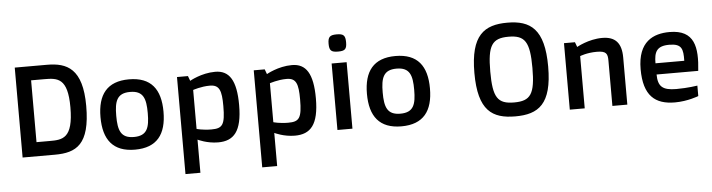

<svg xmlns="http://www.w3.org/2000/svg" viewBox="-54 -990 5492 1482"><g transform="rotate(-5 2692.0 -249.5)"><path d="M88.9 0H338.9C504.9 0 612.8 -54.2 612.8 -354C612.8 -644 493.2 -696.8 338.9 -696.8H88.9ZM206.1 -108.9V-587.9H307.1C411.1 -587.9 490.2 -582 490.2 -355C490.2 -111.8 407.2 -108.9 307.1 -108.9Z M714.8 -257.8C714.8 -83 789.1 15.1 959 15.1C1129.9 15.1 1203.1 -83 1203.1 -257.8C1203.1 -432.1 1129.9 -529.8 959 -529.8C789.1 -529.8 714.8 -432.1 714.8 -257.8ZM959 -83C856.9 -83 836.9 -145 836.9 -257.8C836.9 -370.1 856.9 -432.1 959 -432.1C1062 -432.1 1081.1 -370.1 1081.1 -257.8C1081.1 -145 1062 -83 959 -83Z M1445.8 -20C1445.8 -20 1516.1 15.1 1603 15.1C1724.1 15.1 1789.1 -53.2 1789.1 -257.8C1789.1 -450.2 1735.8 -529.8 1627 -529.8C1519 -529.8 1429.2 -477.1 1429.2 -477.1L1415 -515.1H1330.1V236.8H1445.8ZM1445.8 -103V-404.8C1445.8 -404.8 1508.8 -426.8 1576.2 -426.8C1650.9 -426.8 1667 -381.8 1667 -261.2C1667 -113.8 1645 -88.9 1560.1 -88.9C1492.2 -88.9 1445.8 -103 1445.8 -103Z M2040.5 -20C2040.5 -20 2110.8 15.1 2197.8 15.1C2318.8 15.1 2383.8 -53.2 2383.8 -257.8C2383.8 -450.2 2330.6 -529.8 2221.7 -529.8C2113.8 -529.8 2023.9 -477.1 2023.9 -477.1L2009.8 -515.1H1924.8V236.8H2040.5ZM2040.5 -103V-404.8C2040.5 -404.8 2103.5 -426.8 2170.9 -426.8C2245.6 -426.8 2261.7 -381.8 2261.7 -261.2C2261.7 -113.8 2239.7 -88.9 2154.8 -88.9C2086.9 -88.9 2040.5 -103 2040.5 -103Z M2586.4 -602.5C2639.6 -602.5 2653.8 -615.7 2653.8 -668.5C2653.8 -721.7 2639.6 -735.8 2586.4 -735.8C2533.7 -735.8 2518.1 -721.7 2518.1 -668.5C2518.1 -615.7 2533.7 -602.5 2586.4 -602.5ZM2528.3 0H2644.5V-515.1H2528.3Z M2779.3 -257.8C2779.3 -83 2853.5 15.1 3023.4 15.1C3194.3 15.1 3267.6 -83 3267.6 -257.8C3267.6 -432.1 3194.3 -529.8 3023.4 -529.8C2853.5 -529.8 2779.3 -432.1 2779.3 -257.8ZM3023.4 -83C2921.4 -83 2901.4 -145 2901.4 -257.8C2901.4 -370.1 2921.4 -432.1 3023.4 -432.1C3126.5 -432.1 3145.5 -370.1 3145.5 -257.8C3145.5 -145 3126.5 -83 3023.4 -83Z M3906.2 15.1C4084.5 15.1 4191.4 -54.2 4191.4 -346.2C4191.4 -638.2 4084.5 -710.9 3906.2 -710.9C3727.5 -710.9 3619.6 -639.2 3619.6 -346.2C3619.6 -53.2 3727.5 15.1 3906.2 15.1ZM3906.2 -92.8C3778.3 -92.8 3742.7 -144 3742.7 -346.2C3742.7 -548.8 3778.3 -602.1 3906.2 -602.1C4033.7 -602.1 4069.3 -548.8 4069.3 -346.2C4069.3 -144 4033.7 -92.8 3906.2 -92.8Z M4328.6 0H4444.3V-404.8C4444.3 -404.8 4497.6 -426.8 4574.7 -426.8C4648.4 -426.8 4658.7 -404.8 4658.7 -351.1V0H4774.4V-365.2C4774.4 -478 4726.6 -529.8 4625.5 -529.8C4518.6 -529.8 4427.7 -477.1 4427.7 -477.1L4413.6 -515.1H4328.6Z M4900.4 -263.2C4900.4 -57.1 4989.3 15.1 5142.6 15.1C5242.7 15.1 5325.7 -18.1 5325.7 -18.1V-99.1C5325.7 -99.1 5252.4 -86.9 5161.6 -86.9C5053.7 -86.9 5020.5 -120.1 5019.5 -211.9H5342.3C5362.3 -393.1 5342.3 -529.8 5147.5 -529.8C5022.5 -529.8 4900.4 -478 4900.4 -263.2ZM5018.6 -298.8C5018.6 -386.2 5038.6 -432.1 5136.7 -432.1C5234.4 -432.1 5243.7 -390.1 5241.7 -298.8Z"/></g></svg>

Font: Doppio One
Style: Regular
Weight: 400
Designer: Szymon Celej
Foundry: Sorkin Type Co
Version: Version 1.002